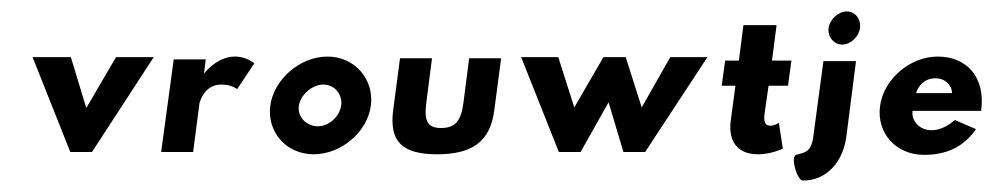

<svg xmlns="http://www.w3.org/2000/svg" viewBox="-20 -266 1745 336"><path d="M104 -166H37L103 0H141L249 -166H183L131 -77Z M340 -162H284L262 0H318L329 -85C330 -89 338 -118 367 -118C386 -118 395 -110 395 -110L425 -155C425 -155 412 -167 391 -167C359 -167 337 -137 337 -137Z M503 -81C506 -100 526 -118 546 -118C566 -118 580 -100 577 -81C574 -62 556 -45 536 -45C516 -45 500 -62 503 -81ZM453 -81C447 -35 481 4 529 4C577 4 623 -35 629 -81C635 -127 601 -167 553 -167C505 -167 459 -127 453 -81Z M736 -164H680L668 -73C661 -18 684 4 745 4C806 4 838 -18 845 -73L857 -164H801L791 -86C787 -54 776 -42 752 -42C728 -42 722 -54 726 -86Z M996 0 1045 -87 1071 0H1109L1218 -166H1153L1103 -78L1075 -166H1036L985 -78L957 -166H892L958 0Z M1273 -160H1249L1243 -116H1267L1259 -56C1255 -29 1262 4 1307 4C1330 4 1350 -6 1350 -6L1343 -51C1343 -51 1336 -46 1328 -46C1319 -46 1316 -53 1318 -67L1325 -116H1359L1365 -160H1331L1339 -222H1281Z M1421 -159 1403 -25C1399 2 1386 1 1373 5C1363 9 1375 50 1385 50C1427 50 1455 17 1461 -26L1478 -159ZM1430 -217C1428 -202 1439 -188 1454 -188C1469 -188 1483 -202 1485 -217C1487 -232 1477 -246 1462 -246C1447 -246 1432 -232 1430 -217Z M1583 -103C1587 -115 1597 -129 1617 -129C1634 -129 1646 -117 1646 -103ZM1651 -56C1610 -20 1573 -45 1577 -72H1697C1705 -132 1671 -167 1621 -167C1572 -167 1526 -127 1520 -80C1514 -33 1548 5 1597 5C1634 5 1665 -7 1688 -40Z"/></svg>

Font: Hussar Tani
Style: DwaKurs
Weight: 700
Foundry: Cannot Into Space Fonts
Version: Version 0.92